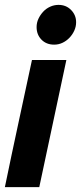

<svg xmlns="http://www.w3.org/2000/svg" viewBox="-21 -767 332 787"><path d="M201 -584Q169 -584 149 -604.5Q129 -625 129 -656Q129 -674 136.5 -690Q144 -706 156 -719Q168 -732 184.5 -739.5Q201 -747 219 -747Q250 -747 270.5 -726Q291 -705 291 -676Q291 -658 283.5 -641.5Q276 -625 263.5 -612Q251 -599 235 -591.5Q219 -584 201 -584ZM251 -521Q223 -390 195.5 -260.5Q168 -131 140 0H-1Q26 -131 54 -260.5Q82 -390 110 -521Z"/></svg>

Font: Rosa Sans
Style: Bold Italic
Weight: 700
Italic angle: -12°
Designer: Pentagram / MCKL
Foundry: Pentagram / MCKL
Version: Version 1.005;September 16, 2019;FontCreator 11.5.0.2425 64-